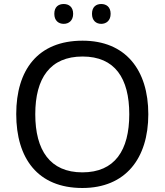

<svg xmlns="http://www.w3.org/2000/svg" viewBox="-20 -928 821 958"><path d="M251 -859C251 -825 272 -809 298 -809C323 -809 345 -825 345 -859C345 -894 323 -908 298 -908C272 -908 251 -894 251 -859ZM439 -859C439 -825 460 -809 485 -809C510 -809 532 -825 532 -859C532 -894 510 -908 485 -908C460 -908 439 -894 439 -859ZM720 -358C720 -580 606 -725 392 -725C168 -725 61 -578 61 -359C61 -138 168 10 391 10C606 10 720 -137 720 -358ZM156 -358C156 -538 230 -646 392 -646C553 -646 625 -538 625 -358C625 -178 553 -68 391 -68C230 -68 156 -178 156 -358Z"/></svg>

Font: Noto Sans Gurmukhi UI
Style: Regular
Weight: 400
Designer: Jelle Bosma - Monotype Design Team
Foundry: Monotype Imaging Inc.
Version: Version 2.004